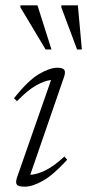

<svg xmlns="http://www.w3.org/2000/svg" viewBox="-20 -690 327 720"><path d="M44 -25 171.5 -390Q147.5 -387.5 116 -370Q84.5 -352.5 43.5 -310.5L32.5 -321.5Q86 -389 126.5 -412.5Q167 -436 195 -436Q216 -436 221.2 -427.8Q226.5 -419.5 220 -401L93.5 -34.5Q117 -35.5 148.5 -50.2Q180 -65 221.5 -103L232 -91Q179.5 -33.5 140.5 -11.8Q101.5 10 73 10Q48.5 10 43 2Q37.5 -6 44 -25ZM173 -504.5H151L56.5 -662.5V-670H120.5ZM287 -504.5H269L210 -662.5V-670H272Z"/></svg>

Font: Newsreader 16pt Light
Style: Italic
Weight: 300
Italic angle: -17°
Designer: Hugues Gentile
Foundry: Production Type
Version: Version 1.003; ttfautohint (v1.8.3)